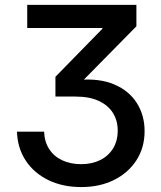

<svg xmlns="http://www.w3.org/2000/svg" viewBox="-20 -549 652 778"><path d="M309.1 209Q233.9 209 175.8 180.7Q117.7 152.3 84.2 101.6Q50.8 50.8 48.8 -15.6H158.7Q160.2 25.4 179.2 54.9Q198.2 84.5 231.7 100.3Q265.1 116.2 308.6 116.2Q352.1 116.2 385.5 99.9Q418.9 83.5 438 52.7Q457 22 457 -20Q457 -60.5 437.5 -91.6Q418 -122.6 380.1 -140.1Q342.3 -157.7 286.1 -157.7H204.6V-237.8L395 -432.6V-435.5H90.3V-529.3H532.7V-442.4L297.4 -203.6V-225.1Q383.3 -232.4 443.1 -206.8Q502.9 -181.2 534.4 -131.6Q565.9 -82 565.9 -17.6Q565.9 48.8 533 100.1Q500 151.4 442.1 180.2Q384.3 209 309.1 209Z"/></svg>

Font: Inter 24pt Medium
Style: Regular
Weight: 500
Designer: Rasmus Andersson
Foundry: rsms
Version: Version 4.001;git-66647c0bb